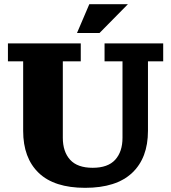

<svg xmlns="http://www.w3.org/2000/svg" viewBox="-20 -890 819 920"><path d="M388 10Q240 10 165.5 -61.5Q91 -133 91 -263V-596H18V-682H367V-596H281V-230Q281 -163 316 -124.5Q351 -86 424 -86Q497 -86 532 -124.5Q567 -163 567 -230V-596H481V-682H762V-596H689V-263Q689 -133 613 -61.5Q537 10 388 10ZM349 -732 408 -870H593L457 -732Z"/></svg>

Font: Montagu Slab
Style: Bold
Weight: 700
Designer: Florian Karsten
Foundry: Florian Karsten
Version: Version 1.000